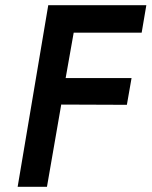

<svg xmlns="http://www.w3.org/2000/svg" viewBox="-20 -720 584 740"><path d="M166 -700H544L526 -594H264L233 -419H487L469 -316L216 -317L161 0H48Z"/></svg>

Font: Jost* Medium
Style: Italic
Weight: 500
Italic angle: -10°
Version: Version 3.7